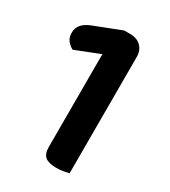

<svg xmlns="http://www.w3.org/2000/svg" viewBox="-158 -695 692 782"><g transform="rotate(30 188.0 -303.5)"><path d="M50 -442Q36 -449 24 -463Q12 -477 12 -501Q12 -545 67 -566L193 -615H221Q253 -615 272 -596.5Q291 -578 291 -546V0Q282 2 266.5 5Q251 8 233 8Q197 8 180.5 -5Q164 -18 164 -51V-487Z"/></g></svg>

Font: Baloo Bhai 2 SemiBold
Style: Regular
Weight: 600
Designer: Supriya Tembe, Noopur Datye and Ek Type
Foundry: Ek Type
Version: Version 1.640;PS 1.000;hotconv 16.6.51;makeotf.lib2.5.65220;